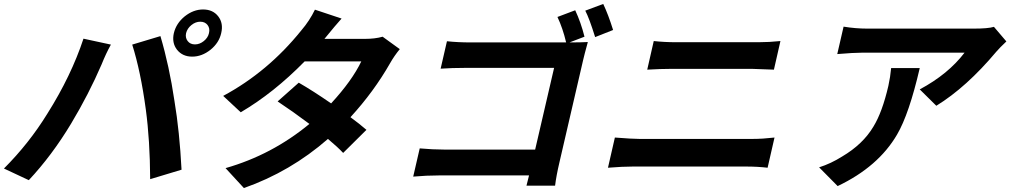

<svg xmlns="http://www.w3.org/2000/svg" viewBox="-69 -887 5120 973"><path d="M882 -679Q895 -662 919 -662Q943 -662 964 -679Q985 -696 990 -719Q996 -743 983 -760Q970 -777 946 -777Q922 -777 901 -760Q880 -743 874 -719Q869 -696 882 -679ZM867 -804Q911 -839 960 -839Q1010 -839 1037 -804Q1064 -769 1052 -719Q1041 -670 998 -635Q954 -600 905 -600Q856 -600 828 -635Q801 -670 812 -719Q824 -769 867 -804ZM354 -691 493 -661Q468 -616 446 -561Q381 -410 291 -260Q194 -99 77 26L-49 -33Q78 -160 171 -311Q292 -503 354 -691ZM601 -661 744 -704Q789 -552 815 -376Q841 -220 851 -27L692 21Q691 -177 670 -332Q644 -525 601 -661Z M1957 -638Q1929 -604 1908 -567Q1826 -423 1707 -293Q1751 -261 1788 -229L1670 -112Q1643 -141 1593 -183Q1403 -17 1167 66L1074 -35Q1309 -102 1499 -259Q1415 -322 1338 -373L1445 -468Q1518 -426 1609 -363Q1715 -478 1762 -576H1475Q1318 -416 1151 -318L1062 -401Q1289 -523 1458 -733Q1500 -782 1527 -838L1662 -793Q1633 -761 1576 -691L1575 -690H1780Q1832 -690 1870 -701Z M2766 -64Q2750 4 2744 54H2599Q2603 38 2612 2H2155Q2093 2 2025 8L2058 -135Q2125 -129 2181 -129H2643L2739 -543H2289Q2221 -543 2164 -539L2196 -678Q2251 -672 2318 -672H2800Q2783 -744 2756 -801L2846 -835Q2875 -773 2893 -701L2817 -672H2822Q2875 -672 2910 -674Q2891 -605 2886 -582ZM2988 -867Q3014 -812 3038 -735L2947 -699Q2917 -795 2897 -833Z M3047 -190Q3137 -183 3171 -183H3745Q3796 -183 3856 -190L3821 -37Q3770 -43 3712 -43H3138Q3087 -43 3012 -37ZM3244 -679Q3297 -673 3360 -673H3774Q3829 -673 3886 -679L3853 -534L3743 -538H3330Q3280 -538 3211 -534Z M4592 -542Q4538 -309 4477 -205Q4382 -42 4176 56L4082 -39Q4142 -58 4199 -94Q4304 -156 4357 -245Q4402 -318 4433 -452Q4443 -497 4447 -542ZM5031 -677Q4997 -645 4980 -625Q4829 -445 4676 -351L4592 -434Q4736 -511 4819 -620H4298Q4258 -620 4174 -613L4206 -752Q4267 -742 4326 -742H4865Q4939 -742 4968 -751Z"/></svg>

Font: KaiGen Gothic CN Bold
Style: Bold
Weight: 700
Designer: Ryoko NISHIZUKA  (kana & ideographs); Paul D. Hunt (Latin, Greek & Cyrillic); Wenlong ZHANG  (bopomofo); Sandoll Communi
Foundry: Adobe Systems Incorporated
Version: Version 1.002.20150501